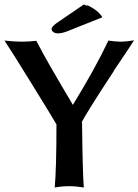

<svg xmlns="http://www.w3.org/2000/svg" viewBox="-22 -831 618 857"><path d="M341.8 -284.2 344.2 -286.1Q346.7 -61 352.1 5.9Q316.4 0 287.1 0Q256.8 0 222.2 5.9Q230 -76.7 230 -275.9L231.9 -272.9Q196.3 -333 110.6 -471.4Q24.9 -609.9 -2 -649.9Q45.9 -645 73.2 -645Q109.4 -645 140.1 -648.9Q153.8 -622.1 171.4 -590.3Q189 -558.6 200.4 -538.6Q211.9 -518.6 234.9 -479.2Q257.8 -439.9 266.1 -425.8Q275.4 -411.1 286.6 -391.6Q297.9 -372.1 303.2 -362.8Q402.8 -524.9 461.9 -649.9Q495.1 -645 515.1 -645Q540 -645 576.2 -650.9Q558.6 -623 523.2 -570.6Q487.8 -518.1 485.8 -515.1H486.8Q367.2 -333 341.8 -284.2ZM371.1 -803.2 362.8 -810.1Q414.6 -787.1 435.1 -753.9L284.2 -693.8Q256.8 -682.1 236.8 -682.1Q224.1 -682.1 216.1 -688Q208 -693.8 208 -702.1Q208 -710.4 228 -726.1L352.1 -811Z"/></svg>

Font: Linear Smooth
Style: Bold
Weight: 700
Designer: Philipp H. Poll, Flanker
Foundry: Philipp H. Poll, reworked by Flanker
Version: Version 1.061 | FøM Fix